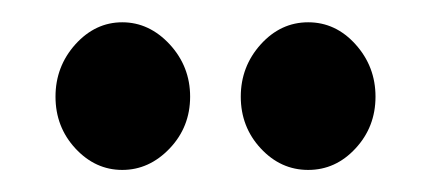

<svg xmlns="http://www.w3.org/2000/svg" viewBox="-20 -613 390 174"><path d="M48.3 -478.5Q30.3 -498 30.3 -525.4Q30.3 -552.7 48.3 -572.8Q66.4 -592.8 90.8 -592.8Q115.2 -592.8 133.8 -572.8Q152.3 -552.7 152.3 -525.4Q152.3 -498 133.8 -478.5Q115.2 -459 90.8 -459Q66.4 -459 48.3 -478.5ZM216.3 -478.5Q198.2 -498 198.2 -525.4Q198.2 -552.7 216.3 -572.8Q234.4 -592.8 259.3 -592.8Q284.2 -592.8 302.2 -572.8Q320.3 -552.7 320.3 -525.4Q320.3 -498 302.2 -478.5Q284.2 -459 259.3 -459Q234.4 -459 216.3 -478.5Z"/></svg>

Font: Ravi Prakash
Style: Regular
Weight: 400
Designer: Appaji Ambarisha Darbha
Version: Version 1.0.4; ttfautohint (v1.2.42-39fb)